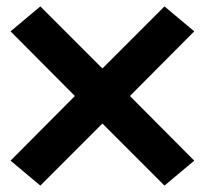

<svg xmlns="http://www.w3.org/2000/svg" viewBox="-20 -640 640 600"><path d="M106 -60 13 -138 214 -340 13 -542 106 -620 300 -426 494 -620 587 -542 386 -340 587 -138 494 -60 300 -254Z"/></svg>

Font: Iosevka SS04 XBd Ex
Style: Regular
Weight: 800
Width: 7
Monospace: yes
Designer: Belleve Invis
Foundry: Belleve Invis
Version: Version 19.0.0; ttfautohint (v1.8.4)